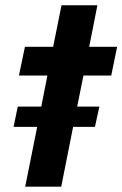

<svg xmlns="http://www.w3.org/2000/svg" viewBox="-20 -698 458 718"><path d="M119.1 -223.6H30.8L46.4 -299.3H134.3L157.2 -415.5H50.8L73.2 -522.9H178.7L210 -678.2H344.2L313.5 -522.9H418L396 -415.5H292L268.6 -299.3H351.6L335 -223.6H253.4L209 0H74.2Z"/></svg>

Font: Reddit Sans Chocolate
Style: Bold Italic
Weight: 700
Italic angle: -11.25°
Designer: Stephen Hutchings
Version: Version 1.013